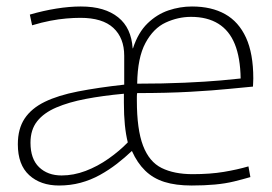

<svg xmlns="http://www.w3.org/2000/svg" viewBox="-20 -562 838 592"><path d="M162 10Q105 10 70 -22Q35 -54 35 -117Q35 -165 56 -196.5Q77 -228 118 -248Q159 -268 220.5 -280Q282 -292 363 -301V-390Q363 -445 329.5 -476Q296 -507 228 -507Q208 -507 184.5 -505Q161 -503 135 -498Q109 -493 79 -484L72 -517Q113 -529 153.5 -535.5Q194 -542 229 -542Q267 -542 295.5 -533.5Q324 -525 344.5 -508.5Q365 -492 376 -468Q387 -444 389 -413H390Q406 -462 435 -490Q464 -518 499.5 -530Q535 -542 572 -542Q632 -542 674 -518.5Q716 -495 738.5 -446Q761 -397 761 -320Q761 -312 760.5 -306Q760 -300 760 -295Q736 -293 687 -288Q638 -283 566.5 -279Q495 -275 403 -275Q402 -271 402 -264Q402 -257 402 -252Q402 -163 421 -113Q440 -63 478.5 -44Q517 -25 574 -25Q628 -25 670 -32Q712 -39 746 -49L752 -16Q728 -9 701.5 -2.5Q675 4 642.5 7Q610 10 571 10Q522 10 487 -1Q452 -12 427.5 -36Q403 -60 387 -96H386Q365 -76 340.5 -57Q316 -38 288 -22.5Q260 -7 228.5 1.5Q197 10 162 10ZM170 -21Q207 -21 244 -35Q281 -49 315 -73Q349 -97 374 -123Q368 -147 365 -177Q362 -207 362 -245Q362 -252 362 -259Q362 -266 362 -273Q297 -267 244.5 -257Q192 -247 153.5 -230.5Q115 -214 94.5 -188Q74 -162 74 -122Q74 -72 100.5 -46.5Q127 -21 170 -21ZM403 -304Q483 -304 549.5 -307Q616 -310 661 -314Q706 -318 722 -320Q721 -384 704 -426Q687 -468 653 -489Q619 -510 569 -510Q529 -510 491 -492.5Q453 -475 428.5 -429.5Q404 -384 403 -304Z"/></svg>

Font: Georama ExtraLight
Style: Regular
Weight: 250
Version: Version 1.001